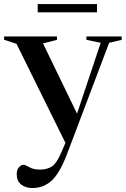

<svg xmlns="http://www.w3.org/2000/svg" viewBox="-28 -691 617 942"><path d="M131 231.5Q97.5 231.5 75.8 214.2Q54 197 54 164Q54 141.5 65.2 129.5Q76.5 117.5 87 117.5Q96 117.5 116 129.2Q136 141 167 141Q203.5 141 226.5 125.8Q249.5 110.5 270.5 62L293 10L53 -476L-8 -496V-512H251.5V-495.5L183 -478L350 -133.5L466 -481L396 -495.5V-512H569V-495.5L507.5 -481L301 64.5Q264.5 160 224.8 195.8Q185 231.5 131 231.5ZM157 -630.5V-671H448V-630.5Z"/></svg>

Font: Newsreader 72pt Medium
Style: Regular
Weight: 500
Designer: Hugues Gentile
Foundry: Production Type
Version: Version 1.003; ttfautohint (v1.8.3)